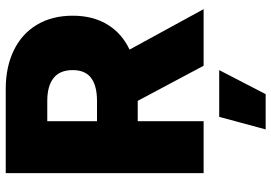

<svg xmlns="http://www.w3.org/2000/svg" viewBox="-162 -586 969 686"><g transform="rotate(-90 323.0 -242.5)"><path d="M47.9 -707H348.6Q427.2 -707 486.6 -678.2Q545.9 -649.4 578.1 -595.5Q610.4 -541.5 610.4 -467.8Q610.4 -395.5 578.9 -343.8Q547.4 -292 489.3 -264.6L633.8 0H431.6L306.2 -235.4H233.4V0H47.9ZM305.7 -380.9Q359.9 -380.9 387.9 -401.9Q416 -422.9 416 -467.8Q416 -513.7 387.7 -536.1Q359.4 -558.6 305.7 -558.6H233.4V-380.9ZM249 55.7H416L330.1 221.7H204.1Z"/></g></svg>

Font: Pretendard Std Black
Style: Regular
Weight: 900
Designer: Base glyphs from Inter by Rasmus Andersson; Hangeul glyphs from Noto Sans CJK(Source Han Sans) by Jang Soo-young and Kan
Foundry: Kil Hyung-jin
Version: Version 1.309